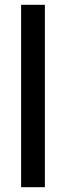

<svg xmlns="http://www.w3.org/2000/svg" viewBox="-20 -780 275 800"><path d="M167 0V-760H68V0Z"/></svg>

Font: Noto Sans Devanagari Condensed Medium
Style: Regular
Weight: 500
Width: 3
Designer: Jelle Bosma - Monotype Design Team
Foundry: Monotype Imaging Inc.
Version: Version 2.004